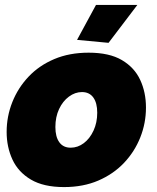

<svg xmlns="http://www.w3.org/2000/svg" viewBox="-20 -750 636 780"><path d="M240 10Q157 10 105.5 -20.5Q54 -51 30.5 -102Q7 -153 7 -214Q7 -277 30 -335Q53 -393 96 -438.5Q139 -484 200.5 -510Q262 -536 340 -536Q424 -536 475 -506Q526 -476 549.5 -425.5Q573 -375 573 -313Q573 -250 550 -192Q527 -134 484 -88.5Q441 -43 379.5 -16.5Q318 10 240 10ZM267 -150Q296 -150 320.5 -168.5Q345 -187 360 -219.5Q375 -252 375 -292Q375 -332 359 -354Q343 -376 313 -376Q285 -376 260 -357.5Q235 -339 220 -307Q205 -275 205 -234Q205 -194 221 -172Q237 -150 267 -150ZM421 -576 293 -588 370 -730H538Z"/></svg>

Font: Raleway Black
Style: Italic
Weight: 900
Italic angle: -12°
Designer: Matt McInerney, Pablo Impallari, Rodrigo Fuenzalida
Foundry: Matt McInerney, Pablo Impallari, Rodrigo Fuenzalida
Version: Version 4.101;RELEASE